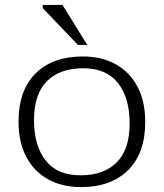

<svg xmlns="http://www.w3.org/2000/svg" viewBox="-20 -752 667 782"><path d="M310 10Q232.5 10 175.2 -22Q118 -54 86.8 -113.5Q55.5 -173 55.5 -256.5Q55.5 -384 125 -453Q194.5 -522 317 -522Q394.5 -522 451.8 -490Q509 -458 540.2 -398.5Q571.5 -339 571.5 -255.5Q571.5 -128 501.8 -59Q432 10 310 10ZM308 -38Q402.5 -38 455.2 -90.5Q508 -143 508 -249Q508 -353 460.8 -413.5Q413.5 -474 318.5 -474Q224 -474 171.2 -421.5Q118.5 -369 118.5 -263Q118.5 -159 165.8 -98.5Q213 -38 308 -38ZM335.5 -569H297.5L154 -719V-732H234.5Z"/></svg>

Font: Newsreader Caption Light
Style: Regular
Weight: 300
Designer: Hugues Gentile
Foundry: Production Type
Version: Version 1.001